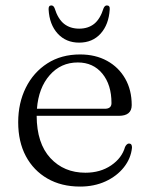

<svg xmlns="http://www.w3.org/2000/svg" viewBox="-20 -676 551 707"><path d="M465 -289Q465 -249.5 417.5 -249.5H115Q115.5 -148 165.5 -94Q215.5 -40 294.5 -40Q349.5 -40 389.2 -67Q429 -94 440.5 -135Q447 -147.5 455 -147.5Q466.5 -147.5 466 -132Q462 -92.5 436.2 -60Q410.5 -27.5 368.8 -8.2Q327 11 275 11Q206 11 154.8 -18.5Q103.5 -48 75.2 -101Q47 -154 47 -226Q47 -296.5 75 -353Q103 -409.5 154.2 -442.5Q205.5 -475.5 275 -475.5Q331.5 -475.5 374.2 -452Q417 -428.5 441 -386.5Q465 -344.5 465 -289ZM266.5 -446Q204 -446 163 -399.2Q122 -352.5 116 -275.5H366Q390.5 -275.5 390.5 -296.5Q390.5 -364 356.8 -405Q323 -446 266.5 -446ZM271.5 -570.5Q304.5 -570.5 326.8 -588.2Q349 -606 361.5 -646Q366 -656 373.5 -656Q385.5 -656 384 -641Q380.5 -585.5 350.5 -552.2Q320.5 -519 271.5 -519Q223 -519 192.5 -552.2Q162 -585.5 159 -641Q158 -656 169 -656Q177 -656 181 -646Q193.5 -606 216 -588.2Q238.5 -570.5 271.5 -570.5Z"/></svg>

Font: Fraunces 9pt S000 Light
Style: Regular
Weight: 300
Version: Version 1.000; ttfautohint (v1.8.3)